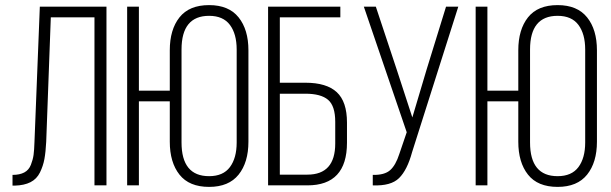

<svg xmlns="http://www.w3.org/2000/svg" viewBox="-20 -726 2395 752"><path d="M350 -658H179L161 -171Q159 -131 154 -103.5Q149 -76 136.5 -50.5Q124 -25 99.5 -12.5Q75 0 38 1H29V-41Q57 -41 75 -50.5Q93 -60 101 -80.5Q109 -101 111.5 -119.5Q114 -138 115 -170L136 -700H397V0H350Z M799 -706Q876 -706 914.5 -658Q953 -610 953 -529V-171Q953 -90 914.5 -42Q876 6 799 6Q721 6 683 -42Q645 -90 645 -171V-329H524V0H478V-700H524V-371H645V-529Q645 -610 683 -658Q721 -706 799 -706ZM799 -664Q691 -664 691 -532V-168Q691 -36 799 -36Q854 -36 880.5 -71.5Q907 -107 907 -168V-532Q907 -593 880.5 -628.5Q854 -664 799 -664Z M1076 -402H1176Q1259 -402 1299 -365Q1339 -328 1339 -246V-167Q1339 0 1184 0H1030V-700H1313V-658H1076ZM1076 -42H1184Q1293 -42 1293 -164V-249Q1293 -311 1265 -335Q1237 -359 1176 -359H1076Z M1775 -700 1594 -130Q1575 -60 1543 -28.5Q1511 3 1440 0V-41Q1486 -40 1508 -59.5Q1530 -79 1544 -123L1573 -208L1405 -700H1452L1534 -453L1595 -266L1651 -454L1727 -700Z M2164 -706Q2241 -706 2279.5 -658Q2318 -610 2318 -529V-171Q2318 -90 2279.5 -42Q2241 6 2164 6Q2086 6 2048 -42Q2010 -90 2010 -171V-329H1889V0H1843V-700H1889V-371H2010V-529Q2010 -610 2048 -658Q2086 -706 2164 -706ZM2164 -664Q2056 -664 2056 -532V-168Q2056 -36 2164 -36Q2219 -36 2245.5 -71.5Q2272 -107 2272 -168V-532Q2272 -593 2245.5 -628.5Q2219 -664 2164 -664Z"/></svg>

Font: Bebas Neue Book
Style: Regular
Weight: 400
Designer: Ryoichi Tsunekawa
Foundry: Ryoichi Tsunekawa
Version: Version 001.003